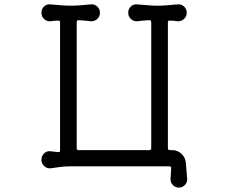

<svg xmlns="http://www.w3.org/2000/svg" viewBox="-20 -750 1040 876"><path d="M828 -5 834 66Q835 82 823.5 94Q812 106 796 106Q780 106 768.5 94Q757 82 758 66L761 18Q761 9 753 9H297Q276 9 253 12Q230 15 210 18Q193 19 181 7Q169 -5 169 -21Q169 -38 181 -50Q193 -62 210 -60Q218 -59 227 -58Q236 -57 245 -56H247Q254 -56 254 -64V-648Q254 -656 247 -656Q228 -656 210 -653Q193 -652 181 -663.5Q169 -675 169 -692Q169 -709 181 -720.5Q193 -732 210 -730Q245 -727 265 -725.5Q285 -724 302 -724Q322 -724 341 -725.5Q360 -727 394 -730Q411 -732 423.5 -720.5Q436 -709 436 -692Q436 -675 423.5 -663.5Q411 -652 394 -653Q381 -655 367 -656Q353 -657 339 -658Q330 -658 330 -649V-74Q330 -65 339 -65H661Q670 -65 670 -74V-649Q670 -658 661 -658Q647 -657 633 -656Q619 -655 606 -653Q589 -652 577 -663.5Q565 -675 565 -692Q565 -709 577 -720.5Q589 -732 606 -730Q641 -727 661 -725.5Q681 -724 698 -724Q718 -724 737 -725.5Q756 -727 790 -730Q807 -732 819.5 -720.5Q832 -709 832 -692Q832 -675 819.5 -663.5Q807 -652 790 -653Q774 -656 755 -656H753Q746 -656 746 -648V-74Q746 -65 755 -65H766Q791 -65 809 -47.5Q827 -30 828 -5Z"/></svg>

Font: Kiwi Maru
Style: Regular
Weight: 400
Designer: Hiroki-Chan
Version: Version 1.100